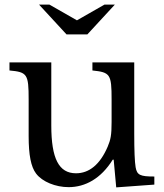

<svg xmlns="http://www.w3.org/2000/svg" viewBox="-20 -800 710 831"><path d="M463 -370V-272C463 -215 459 -196 446 -165C413 -88 366 -50 309 -50C235 -50 202 -113 202 -257V-530H21V-495C98 -488 104 -479 104 -370V-211C104 -129 114 -78 136 -49C163 -13 221 10 277 10C349 10 417 -27 468 -109H472L483 11L648 -1V-36C587 -36 573 -42 567 -76C563 -100 561 -147 561 -223V-530H380V-495C457 -487 463 -479 463 -370ZM358 -651 477 -780H432L313 -712L194 -780H149L268 -651Z"/></svg>

Font: Libre Baskerville
Style: Regular
Weight: 400
Designer: Pablo Impallari, Rodrigo Fuenzalida
Foundry: Pablo Impallari, Rodrigo Fuenzalida
Version: Version 1.051;Glyphs 3.2.3 (3260)